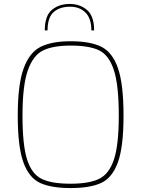

<svg xmlns="http://www.w3.org/2000/svg" viewBox="-20 -947 716 973"><path d="M70 -361Q70 -518 99.5 -599.5Q129 -681 185.5 -709.5Q242 -738 338 -738Q437 -738 493.5 -710Q550 -682 578 -601Q606 -520 606 -361Q606 -203 577.5 -124.5Q549 -46 493 -20Q437 6 338 6Q239 6 183 -20Q127 -46 98.5 -124.5Q70 -203 70 -361ZM582 -361Q582 -516 557 -592Q532 -668 482 -692Q432 -716 338 -716Q249 -716 198.5 -691.5Q148 -667 121 -590.5Q94 -514 94 -361Q94 -211 117.5 -138Q141 -65 191 -40.5Q241 -16 338 -16Q431 -16 482 -40.5Q533 -65 557.5 -139Q582 -213 582 -361ZM457 -793H443Q443 -854 413 -883.5Q383 -913 336 -913Q282 -913 251.5 -885.5Q221 -858 221 -793H207Q207 -867 243 -897Q279 -927 333 -927Q386 -927 421.5 -896Q457 -865 457 -793Z"/></svg>

Font: Exo Thin
Style: Regular
Weight: 250
Designer: Natanael Gama
Foundry: Natanael Gama
Version: Version 1.500; ttfautohint (v1.6)